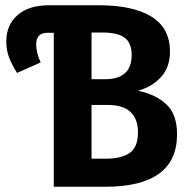

<svg xmlns="http://www.w3.org/2000/svg" viewBox="-20 -712 719 732"><path d="M655 -200Q655 0 381 0H185V-587H161Q118 -587 118 -543Q118 -511 135 -474L45 -434Q26 -464 15 -492Q4 -520 4 -554Q4 -617 47 -654.5Q90 -692 168 -692H357Q487 -692 557.5 -648.5Q628 -605 628 -515Q628 -456 594 -418.5Q560 -381 506 -366Q574 -352 614.5 -314Q655 -276 655 -200ZM329 -588V-410H380Q482 -410 482 -502Q482 -548 455.5 -568Q429 -588 371 -588ZM506 -207Q506 -312 390 -312H329V-107H382Q443 -107 474.5 -129Q506 -151 506 -207Z"/></svg>

Font: Fira Sans Condensed SemiBold
Style: Regular
Weight: 600
Width: 3
Designer: bBox Type GmbH & Carrois Corporate GbR & Edenspiekermann AG
Foundry: bBox Type GmbH & Carrois Corporate GbR & Edenspiekermann AG
Version: Version 4.301